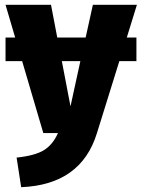

<svg xmlns="http://www.w3.org/2000/svg" viewBox="-20 -553 592 798"><path d="M507 -397H547V-299H476L383 0Q317 215 68 225L49 102Q125 94 162 71.5Q199 49 221 0H160L72 -299H3V-397H43L3 -533H192L218 -397H336L366 -533H549ZM273 -111 314 -299H237Z"/></svg>

Font: FiraGO ExtraBold
Style: Regular
Weight: 800
Designer: bBox Type
Foundry: bBox Type GmbH
Version: Version 1.001;PS 001.001;hotconv 1.0.88;makeotf.lib2.5.64775